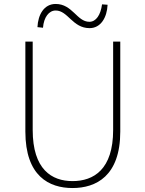

<svg xmlns="http://www.w3.org/2000/svg" viewBox="-20 -936 734 969"><path d="M346 13C464 13 587 -47 587 -272V-726H551V-280C551 -81 453 -22 346 -22C241 -22 145 -81 145 -280V-726H108V-272C108 -47 228 13 346 13ZM432 -794C489 -794 520 -848 523 -912L495 -914C488 -861 465 -826 431 -826C368 -826 346 -916 261 -916C202 -916 172 -862 169 -799L197 -796C201 -849 227 -883 261 -883C323 -883 346 -794 432 -794Z"/></svg>

Font: Noto Sans CJK SC Thin
Style: Regular
Weight: 100
Designer: Ryoko NISHIZUKA 西塚涼子 (kana, bopomofo & ideographs); Paul D. Hunt (Latin, Greek & Cyrillic); Sandoll Communications 산돌커뮤니
Foundry: Adobe
Version: Version 2.004;hotconv 1.0.118;makeotfexe 2.5.65603